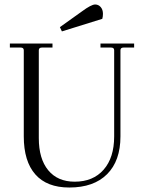

<svg xmlns="http://www.w3.org/2000/svg" viewBox="-20 -824 639 856"><path d="M256 -684 247 -703 345 -773Q387 -804 404 -804Q419 -804 429 -792.5Q439 -781 439 -762Q439 -750 436 -740ZM289 12Q189 12 137.5 -46.5Q86 -105 86 -216V-600Q86 -612 72 -612H24V-630H214V-612H167Q153 -612 153 -600V-208Q153 -116 195 -65Q237 -14 313 -14Q395 -14 442 -67.5Q489 -121 489 -216V-600Q489 -612 475 -612H428V-630H578V-612H531Q517 -612 517 -600V-216Q517 -107 457.5 -47.5Q398 12 289 12Z"/></svg>

Font: Arapey Thin
Style: Regular
Weight: 100
Designer: Eduardo Rodriguez Tunni
Foundry: Eduardo Rodriguez Tunni
Version: Version 4.000;hotconv 1.0.109;makeotfexe 2.5.65596